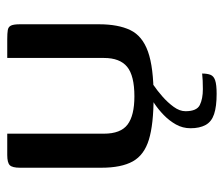

<svg xmlns="http://www.w3.org/2000/svg" viewBox="-64 -375 618 530"><g transform="rotate(-90 245.0 -110.0)"><path d="M141 -399V-132Q141 -86 166 -67Q191 -48 244 -48Q301 -48 325.5 -68Q350 -88 350 -132V-399Q351 -399 358.5 -399Q366 -399 375 -399Q384 -399 392 -399Q400 -399 402 -399Q418 -399 427 -397.5Q436 -396 439.5 -388.5Q443 -381 443 -364V-146Q443 -93 427 -59.5Q411 -26 367.5 -10.5Q324 5 243 5Q167 5 124.5 -8Q82 -21 64.5 -52.5Q47 -84 47 -139V-364Q47 -385 54 -392Q61 -399 82 -399Q97 -399 111.5 -399Q126 -399 141 -399ZM251 179Q216 179 195 172Q174 165 165 148.5Q156 132 156 107Q156 85 166.5 66.5Q177 48 192.5 33Q208 18 224.5 7Q241 -4 251 -9H299Q291 -6 275.5 4.5Q260 15 243.5 29.5Q227 44 215 60.5Q203 77 203 93Q203 124 220 132.5Q237 141 264 141Q279 141 287.5 140.5Q296 140 300.5 139.5Q305 139 307 139Q307 153 303.5 162Q300 171 288 175Q276 179 251 179Z"/></g></svg>

Font: Genos Thin Medium
Style: Regular
Weight: 500
Version: Version 1.010